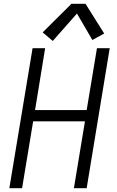

<svg xmlns="http://www.w3.org/2000/svg" viewBox="-20 -988 616 1008"><path d="M29 0H96L154 -351H426L368 0H435L556 -735H489L435 -410H164L217 -735H151ZM257 -773 384 -917 465 -778 527 -812 429 -968H355L204 -818Z"/></svg>

Font: Iosevka Sparkle Light
Style: Italic
Weight: 300
Italic angle: -9°
Designer: Belleve Invis
Foundry: Belleve Invis
Version: Version 4.5.0; ttfautohint (v1.8.3)